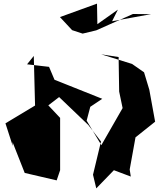

<svg xmlns="http://www.w3.org/2000/svg" viewBox="-20 -972 874 1057"><path d="M700 0 694 -39 726 -216 834 -302 802 -478 773 -574 707 -620 537 -673 633 -658 636 -468 655 -377 538 -173 457 -308 477 -384 543 -428 280 -533 250 -604 129 -618 166 -664 173 -391 10 -293 50 -169 49 -190 116 -20 292 21 311 -35V-323L246 -392L375 -491L303 -440L466 -284L536 -193L492 -10L510 65L607 -35ZM516 -839 514 -952 310 -878 377 -806 435 -787 510 -805 712 -895 811 -894 597 -855 629 -919Z"/></svg>

Font: Asimov Silicon
Style: Regular
Weight: 400
Designer: Google
Version: Version 2.000980; 2014